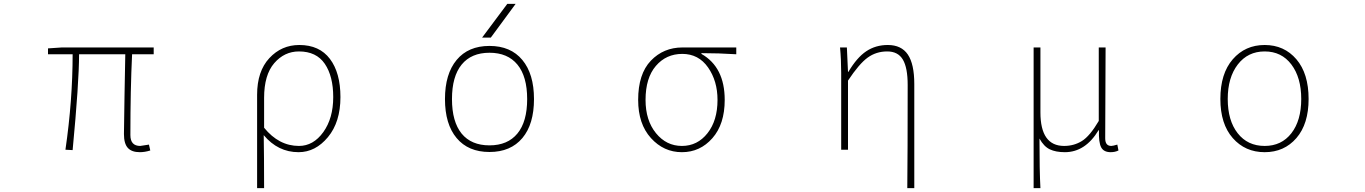

<svg xmlns="http://www.w3.org/2000/svg" viewBox="-20 -772 7040 990"><path d="M701.2 12.7Q659.2 12.7 639.2 -9.3Q619.1 -31.2 619.1 -81.1Q619.1 -122.1 622.1 -282.2Q625 -442.4 626 -492.2H387.7Q387.7 -347.7 354.5 2L317.4 0Q354.5 -254.9 354.5 -492.2H227.5V-522.5L298.8 -527.3H772.5V-492.2H661.1Q652.3 -311.5 652.3 -75.2Q652.3 -19.5 703.1 -19.5Q707 -19.5 748 -26.4L754.9 3.9Q726.6 12.7 701.2 12.7Z M1305.7 198.2V-283.2Q1305.7 -404.3 1368.7 -472.2Q1431.6 -540 1523.4 -540Q1627 -540 1681.2 -468.3Q1735.4 -396.5 1735.4 -271.5Q1735.4 -142.6 1670.9 -64.9Q1606.4 12.7 1519.5 12.7Q1413.1 12.7 1339.8 -75.2Q1341.8 31.2 1341.8 198.2ZM1521.5 -19.5Q1595.7 -19.5 1647 -90.8Q1698.2 -162.1 1698.2 -271.5Q1698.2 -378.9 1654.8 -442.9Q1611.3 -506.8 1521.5 -506.8Q1446.3 -506.8 1394 -446.3Q1341.8 -385.7 1341.8 -267.6V-113.3Q1418 -19.5 1521.5 -19.5Z M2673.8 -60.5Q2613.3 11.7 2503.9 11.7Q2394.5 11.7 2334.5 -60.1Q2274.4 -131.8 2274.4 -261.2Q2274.4 -390.6 2334.5 -462.9Q2394.5 -535.2 2503.9 -535.2Q2613.3 -535.2 2673.3 -462.9Q2733.4 -390.6 2733.4 -261.2Q2733.4 -131.8 2673.8 -60.5ZM2360.4 -83Q2410.2 -22.5 2503.9 -22.5Q2597.7 -22.5 2647.9 -83.5Q2698.2 -144.5 2698.2 -261.2Q2698.2 -377.9 2647.9 -439Q2597.7 -500 2503.9 -500Q2410.2 -500 2360.4 -439Q2310.5 -377.9 2310.5 -261.2Q2310.5 -144.5 2360.4 -83ZM2465.8 -578.1 2595.7 -752H2638.7L2510.7 -578.1Z M3270.5 -256.8Q3270.5 -390.6 3335.9 -459Q3401.4 -527.3 3499 -527.3H3776.4V-492.2Q3685.5 -498 3596.7 -498V-494.1Q3716.8 -425.8 3716.8 -256.8Q3716.8 -131.8 3653.3 -59.6Q3589.8 12.7 3496.1 12.7Q3402.3 12.7 3336.4 -60.1Q3270.5 -132.8 3270.5 -256.8ZM3679.7 -256.8Q3679.7 -354.5 3630.9 -424.3Q3582 -494.1 3498 -494.1Q3415 -494.1 3361.8 -432.1Q3308.6 -370.1 3308.6 -256.8Q3308.6 -151.4 3362.3 -85.4Q3416 -19.5 3496.1 -19.5Q3576.2 -19.5 3627.9 -85Q3679.7 -150.4 3679.7 -256.8Z M4694.3 198.2H4658.2Q4660.2 21.5 4660.2 -334Q4660.2 -422.9 4635.3 -464.8Q4610.4 -506.8 4554.7 -506.8Q4498 -506.8 4454.1 -475.1Q4410.2 -443.4 4352.5 -356.4V0H4317.4V-396.5Q4317.4 -463.9 4311.5 -527.3H4346.7L4352.5 -401.4H4354.5Q4398.4 -475.6 4446.8 -507.8Q4495.1 -540 4557.6 -540Q4627.9 -540 4661.1 -490.7Q4694.3 -441.4 4694.3 -338.9Z M5309.6 198.2V-527.3H5344.7V-192.4Q5344.7 -19.5 5466.8 -19.5Q5517.6 -19.5 5558.6 -44.9Q5599.6 -70.3 5645.5 -148.4V-527.3H5680.7Q5678.7 -209 5678.7 -58.6Q5678.7 -19.5 5710 -19.5Q5717.8 -19.5 5741.2 -26.4L5747.1 3.9Q5729.5 12.7 5707 12.7Q5670.9 12.7 5657.7 -12.7Q5644.5 -38.1 5646.5 -100.6H5644.5Q5576.2 12.7 5470.7 12.7Q5423.8 12.7 5393.1 -2Q5362.3 -16.6 5339.8 -57.6Q5339.8 108.4 5344.7 198.2Z M6272.5 -261.7Q6272.5 -392.6 6336.4 -466.3Q6400.4 -540 6501 -540Q6601.6 -540 6664.6 -466.3Q6727.5 -392.6 6727.5 -261.7Q6727.5 -132.8 6664.6 -60.1Q6601.6 12.7 6501 12.7Q6400.4 12.7 6336.4 -60.1Q6272.5 -132.8 6272.5 -261.7ZM6501 -19.5Q6587.9 -19.5 6638.7 -85Q6689.5 -150.4 6689.5 -261.7Q6689.5 -372.1 6638.7 -439.5Q6587.9 -506.8 6501 -506.8Q6414.1 -506.8 6362.3 -439.5Q6310.5 -372.1 6310.5 -261.7Q6310.5 -150.4 6361.8 -85Q6413.1 -19.5 6501 -19.5Z"/></svg>

Font: GenEi Gothic M ExtraLight
Style: Regular
Weight: 200
Designer: o_tamon (Modified); [Source Han Sans]
Ryoko NISHIZUKA  (kana & ideographs); Paul D. Hunt (Latin, Greek & Cyrillic); Wenl
Version: Version 1.1a;Original Version 1.004